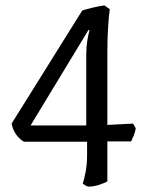

<svg xmlns="http://www.w3.org/2000/svg" viewBox="-20 -585 555 710"><path d="M307 105Q303 105 297 101.5Q291 98 286 94Q291 80 296.5 51Q302 22 302 -9V-61H69Q56 -67 42 -84.5Q28 -102 23 -128L284 -546Q298 -551 321.5 -556.5Q345 -562 366 -565L386 -551Q383 -533 380 -488Q377 -443 377 -394V-123L472 -128L482 -111Q480 -97 474.5 -83.5Q469 -70 465 -62H377V86Q366 92 346.5 98.5Q327 105 307 105ZM93 -121H299V-385Q299 -411 303 -435.5Q307 -460 311 -473L307 -474Z"/></svg>

Font: Texturina 72pt
Style: Regular
Weight: 400
Designer: Guillermo Torres Carreño
Foundry: Omnibus-Type
Version: Version 1.002; ttfautohint (v1.8.3)